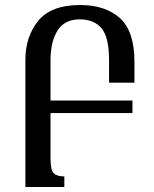

<svg xmlns="http://www.w3.org/2000/svg" viewBox="-20 -744 613 764"><path d="M236 -42Q207 -42 194 -54.5Q181 -67 181 -115V-294H507V-344H181V-504Q181 -578 209 -622.5Q237 -667 297 -667Q354 -667 384 -631.5Q414 -596 414 -504V-415H515V-498Q515 -620 457 -672Q399 -724 299 -724Q183 -724 132 -661Q81 -598 81 -506V0H236Z"/></svg>

Font: Noto Serif Armenian ExtraCondensed Semi
Style: Regular
Weight: 600
Width: 3
Designer: Monotype Design Team
Foundry: Monotype Imaging Inc.
Version: Version 1.901